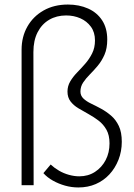

<svg xmlns="http://www.w3.org/2000/svg" viewBox="-20 -814 591 845"><path d="M325 11Q367 11 401.5 -4Q436 -19 461.5 -46.5Q487 -74 501.5 -111Q516 -148 516 -190Q516 -232 503 -259.5Q490 -287 469 -305Q448 -323 425 -335.5Q402 -348 381 -358Q360 -368 347 -380.5Q334 -393 334 -411Q334 -433 346 -451Q358 -469 375.5 -486.5Q393 -504 410.5 -525Q428 -546 440 -573.5Q452 -601 452 -640Q452 -690 429.5 -724.5Q407 -759 367.5 -776.5Q328 -794 279 -794Q218 -794 172 -768Q126 -742 100.5 -697Q75 -652 75 -595V1H128L127 -585Q127 -636 145.5 -672Q164 -708 196.5 -727Q229 -746 271 -746Q305 -746 333.5 -733.5Q362 -721 380 -696.5Q398 -672 398 -636Q398 -604 385.5 -579Q373 -554 355 -533.5Q337 -513 319 -494.5Q301 -476 289 -455.5Q277 -435 277 -411Q277 -385 290.5 -367.5Q304 -350 325 -337.5Q346 -325 369.5 -312Q393 -299 414 -283Q435 -267 448.5 -243Q462 -219 462 -183Q462 -142 445 -109.5Q428 -77 398 -57.5Q368 -38 329 -38Q307 -38 283.5 -44.5Q260 -51 239.5 -63Q219 -75 203 -90L171 -52Q188 -33 213 -19Q238 -5 266.5 3Q295 11 325 11Z"/></svg>

Font: Jost Light
Style: Regular
Weight: 300
Version: Version 3.710